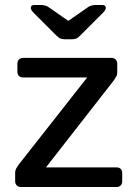

<svg xmlns="http://www.w3.org/2000/svg" viewBox="-20 -753 549 773"><path d="M64 0Q54 0 47.5 -6.5Q41 -13 41 -23V-58Q41 -67 45.5 -75Q50 -83 55 -90L331 -441H73Q63 -441 56.5 -447Q50 -453 50 -464V-497Q50 -507 56.5 -513.5Q63 -520 73 -520H429Q439 -520 445.5 -513.5Q452 -507 452 -497V-460Q452 -451 447.5 -444Q443 -437 438 -429L165 -79H449Q460 -79 466 -73Q472 -67 472 -56V-23Q472 -13 466 -6.5Q460 0 449 0ZM240 -595Q232 -595 224.5 -597.5Q217 -600 207 -610L115 -702Q104 -713 104 -721Q104 -733 119 -733H145Q152 -733 160 -731Q168 -729 173 -726L255 -669L337 -726Q342 -729 350 -731Q358 -733 365 -733H391Q406 -733 406 -721Q406 -713 395 -702L303 -610Q293 -600 286 -597.5Q279 -595 270 -595Z"/></svg>

Font: DVN-Rubik
Style: Regular
Weight: 400
Designer: Hubert and Fischer
Foundry: Hubert & Fischer
Version: Version 2.102